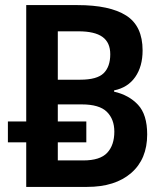

<svg xmlns="http://www.w3.org/2000/svg" viewBox="-20 -734 647 754"><path d="M83 0V-175H11V-257H83V-714H284Q411 -714 475.5 -673Q540 -632 540 -536Q540 -473 511 -431.5Q482 -390 428 -379V-374Q486 -361 522 -322.5Q558 -284 558 -206Q558 -109 495 -54.5Q432 0 322 0ZM295 -421Q361 -421 387 -446.5Q413 -472 413 -521Q413 -567 382.5 -589Q352 -611 288 -611H207V-421ZM307 -104Q373 -104 401 -134Q429 -164 429 -217Q429 -266 399.5 -295Q370 -324 301 -324H207V-257H319V-175H207V-104Z"/></svg>

Font: Noto Sans SemiCondensed SemiBold
Style: Regular
Weight: 600
Width: 4
Designer: Monotype Design Team
Foundry: Monotype Imaging Inc.
Version: Version 2.013; ttfautohint (v1.8.4.7-5d5b)